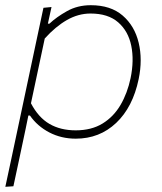

<svg xmlns="http://www.w3.org/2000/svg" viewBox="-20 -524 621 738"><path d="M0.5 194Q12.5 137.5 24 84.5Q35.5 31.5 48 -28.5L99.5 -271Q109 -315.5 121.2 -373.2Q133.5 -431 147 -494L178 -497L164 -433H170Q197 -458.5 237.5 -481.2Q278 -504 329 -504Q405.5 -504 451.5 -464.2Q497.5 -424.5 513 -359.8Q528.5 -295 513 -220Q490.5 -112 426.5 -51.5Q362.5 9 271 9Q215.5 9 169.5 -15Q123.5 -39 95 -80H89L78.5 -28.5Q66 31 54.8 83.2Q43.5 135.5 31.5 192ZM271 -23Q331.5 -23 374.2 -49.2Q417 -75.5 443.5 -121Q470 -166.5 482 -224Q496 -292 484.5 -348.2Q473 -404.5 434.2 -438.2Q395.5 -472 328 -472Q281 -472 237.2 -447Q193.5 -422 152 -376L99 -127Q127.5 -72.5 170 -47.8Q212.5 -23 271 -23Z"/></svg>

Font: Commissioner Thin
Style: Italic
Weight: 100
Italic angle: -12°
Designer: Kostas Bartsokas
Foundry: Kostas Bartsokas
Version: Version 1.000; ttfautohint (v1.8.3)